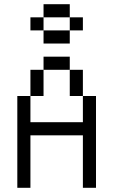

<svg xmlns="http://www.w3.org/2000/svg" viewBox="-20 -895 540 915"><path d="M375 -750V-812.5H312.5V-750H187.5V-687.5H312.5V-750ZM62.5 -437.5V0H125Q125 0 125 -250H375Q375 -250 375 0H437.5V-437.5H375Q375 -437.5 375 -312.5H125Q125 -312.5 125 -437.5ZM125 -437.5H187.5Q187.5 -437.5 187.5 -562.5H125Q125 -562.5 125 -437.5ZM375 -437.5Q375 -437.5 375 -562.5H312.5Q312.5 -562.5 312.5 -437.5ZM187.5 -562.5H312.5V-625H187.5ZM187.5 -750V-812.5H125V-750ZM187.5 -812.5H312.5V-875H187.5Z"/></svg>

Font: Unifont
Style: Regular
Weight: 500
Version: Version 15.1.04